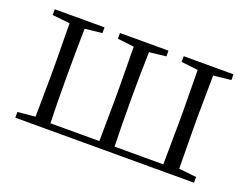

<svg xmlns="http://www.w3.org/2000/svg" viewBox="-85 -682 1104 852"><g transform="rotate(20 467.0 -256.0)"><path d="M165 0H889V-27L806 -36L804 -227V-285L806 -476L889 -485V-512H654V-485L733 -476L735 -285V-227L733 -30H503C501 -85 500 -171 500 -227V-285C500 -339 501 -420 503 -476L582 -485V-512H353V-485L431 -476L433 -285V-227L431 -30H200C198 -85 197 -171 197 -227V-285C197 -338 198 -420 199 -476L280 -485V-512H45V-485L128 -476L130 -285V-227L128 -35L45 -27V0Z"/></g></svg>

Font: Noto Serif SC Light
Style: Regular
Weight: 300
Designer: Ryoko NISHIZUKA 西塚涼子 (kana & ideographs); Frank Grießhammer (Latin, Greek & Cyrillic); Wenlong ZHANG 张文龙 (bopomofo); San
Foundry: Adobe
Version: Version 2.001;hotconv 1.1.0;makeotfexe 2.6.0